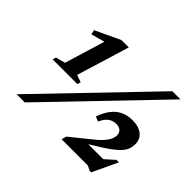

<svg xmlns="http://www.w3.org/2000/svg" viewBox="-147 -909 1156 1156"><g transform="rotate(45 431.5 -331.0)"><path d="M85.5 0 736 -676H805.5L155 0ZM678.5 -45.5 790.5 -146H811.5L735.5 15H722.5L693 0H468.5L478 -32L592 -123.5Q630.5 -153.5 651.2 -176.5Q672 -199.5 680.2 -217.8Q688.5 -236 688.5 -252Q688.5 -273.5 675 -286Q661.5 -298.5 636.5 -298.5Q608.5 -298.5 586.8 -283Q565 -267.5 548.5 -230.5L517.5 -243Q534.5 -290.5 558.5 -321.5Q582.5 -352.5 615.2 -368Q648 -383.5 691 -383.5Q743 -383.5 773.5 -359.2Q804 -335 804 -292.5Q804 -271 797 -251.5Q790 -232 772 -212Q754 -192 722 -168.5Q690 -145 640 -115L562 -67L573.5 -92.5H773ZM157.5 -340 251 -646 267.5 -606 149 -573.5 142.5 -602.5 301 -677H364L261 -340L307.5 -324L301 -302H90.5L97 -324Z"/></g></svg>

Font: Newsreader 16pt 16pt
Style: Bold Italic
Weight: 700
Italic angle: -17°
Version: Version 1.003